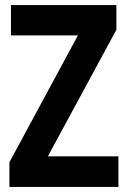

<svg xmlns="http://www.w3.org/2000/svg" viewBox="-20 -734 502 754"><path d="M445 0V-120H168L437 -617V-714H23V-595H286L17 -97V0Z"/></svg>

Font: Noto Sans Sinhala Condensed
Style: Bold
Weight: 700
Width: 3
Designer: Jelle Bosma - Monotype Design Team
Foundry: Monotype Imaging Inc.
Version: Version 2.006